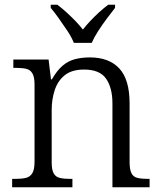

<svg xmlns="http://www.w3.org/2000/svg" viewBox="-20 -786 676 806"><path d="M31 0V-35H44Q72 -35 89.5 -39.5Q107 -44 116 -59.5Q125 -75 125 -107V-431Q125 -463 116 -478Q107 -493 90.5 -497Q74 -501 49 -501H36V-536H184L194 -453H198Q219 -490 242.5 -510Q266 -530 294.5 -537.5Q323 -545 357 -545Q438 -545 481 -498.5Q524 -452 524 -352V-107Q524 -75 531.5 -59.5Q539 -44 556 -39.5Q573 -35 600 -35H608V0H452V-352Q452 -417 425.5 -455.5Q399 -494 333 -494Q281 -494 251.5 -470Q222 -446 209.5 -407Q197 -368 197 -325V-104Q197 -73 205.5 -58Q214 -43 231.5 -39Q249 -35 276 -35H284V0ZM290 -606Q281 -629 263.5 -655.5Q246 -682 227.5 -708Q209 -734 193 -753V-766H221Q242 -750 260.5 -733Q279 -716 296 -698.5Q313 -681 328 -662Q343 -681 359.5 -698.5Q376 -716 394.5 -733Q413 -750 434 -766H463V-753Q448 -734 428.5 -708Q409 -682 392 -655.5Q375 -629 365 -606Z"/></svg>

Font: Noto Serif Tibetan Light
Style: Regular
Weight: 300
Version: Version 2.103